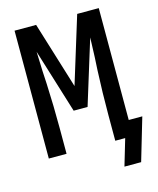

<svg xmlns="http://www.w3.org/2000/svg" viewBox="-129 -825 877 1066"><g transform="rotate(-15 310.0 -291.5)"><path d="M452 152 497 0H440V-147Q440 -211 441.5 -275.5Q443 -340 446 -404L450 -478Q451 -506 452 -534Q453 -562 454 -590L340 -221H260L146 -590Q147 -562 148 -534Q149 -506 150 -478L154 -404Q157 -340 158.5 -275.5Q160 -211 160 -147V0H58V-735H182L300 -352L418 -735H542V-92H620L548 152Z"/></g></svg>

Font: Iosevka Semibold Extended
Style: Regular
Weight: 600
Width: 7
Monospace: yes
Designer: Belleve Invis
Foundry: Belleve Invis
Version: Version 32.5.0; ttfautohint (v1.8.4)